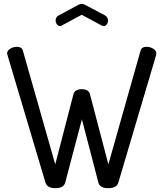

<svg xmlns="http://www.w3.org/2000/svg" viewBox="-20 -975 853 1001"><path d="M406 -898 302 -842Q298 -839 293 -839Q284 -839 277 -848Q270 -857 270 -868Q270 -886 285 -894L389 -950Q399 -955 406 -955Q415 -955 423 -950L527 -895Q543 -886 543 -867Q543 -856 536.5 -847.5Q530 -839 520 -839Q518 -839 514 -840Q512 -842 510 -842ZM794 -688 597 -23Q588 6 545 6Q500 6 493 -23L407 -353L320 -23Q312 6 269 6Q226 6 217 -23L19 -688Q17 -694 17 -697Q17 -711 33.5 -721Q50 -731 68 -731Q93 -731 99 -712L268 -118L363 -484Q370 -510 407 -510Q442 -510 449 -484L545 -118L713 -712Q719 -731 745 -731Q763 -731 779 -721Q795 -711 795 -697Q795 -691 794 -688Z"/></svg>

Font: Dosis
Style: Medium
Weight: 500
Designer: Edgar Tolentino, Pablo Impallari, Igino Marini
Foundry: Edgar Tolentino, Pablo Impallari, Igino Marini
Version: Version 1.007